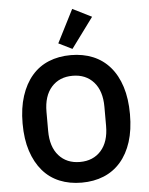

<svg xmlns="http://www.w3.org/2000/svg" viewBox="-63 -1020 838 1083"><g transform="rotate(-5 356.0 -478.5)"><path d="M356 12Q287 12 231 -11Q175 -34 135.5 -80Q96 -126 74 -193Q52 -260 52 -349Q52 -437 74 -504.5Q96 -572 135.5 -618Q175 -664 231 -687Q287 -710 356 -710Q425 -710 481 -687Q537 -664 577 -618Q617 -572 638.5 -504.5Q660 -437 660 -349Q660 -260 638.5 -193Q617 -126 577 -80Q537 -34 481 -11Q425 12 356 12ZM356 -105Q431 -105 475.5 -155Q520 -205 520 -295V-403Q520 -493 475.5 -543Q431 -593 356 -593Q281 -593 236.5 -543Q192 -493 192 -403V-295Q192 -205 236.5 -155Q281 -105 356 -105ZM369 -744 292 -782 387 -969 495 -915Z"/></g></svg>

Font: IBM Plex Sans Arabic SemiBold
Style: Regular
Weight: 600
Designer: Mike Abbink, Paul van der Laan, Pieter van Rosmalen, Wael Morcos, Khajak Apelian
Foundry: Bold Monday
Version: Version 1.1